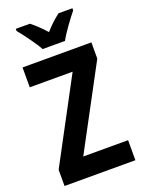

<svg xmlns="http://www.w3.org/2000/svg" viewBox="-171 -1011 815 1090"><g transform="rotate(-20 236.5 -466.5)"><path d="M172 -773H307C330 -816 380 -883 410 -920V-933H326C298 -911 270 -887 239 -851C209 -885 179 -913 153 -933H68V-920C99 -883 150 -814 172 -773ZM451 0V-121H180L445 -616V-714H29V-594H288L23 -98V0Z"/></g></svg>

Font: Noto Sans Armenian Condensed
Style: Regular
Weight: 400
Width: 3
Designer: Monotype Design Team
Foundry: Monotype Imaging Inc.
Version: Version 2.008